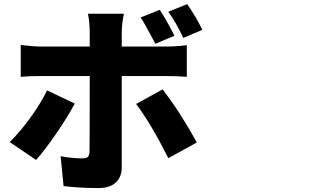

<svg xmlns="http://www.w3.org/2000/svg" viewBox="-20 -868 1540 954"><path d="M985.4 -719.7 890.6 -679.7Q853.5 -758.8 816.4 -809.6L910.2 -847.7Q954.1 -784.2 985.4 -719.7ZM846.7 -690.4 752 -650.4Q697.3 -754.9 678.7 -781.2L773.4 -819.3Q805.7 -771.5 846.7 -690.4ZM213.9 -418.9 351.6 -353.5Q316.4 -287.1 257.8 -202.1Q199.2 -117.2 159.2 -73.2L28.3 -162.1Q79.1 -211.9 130.9 -283.2Q182.6 -354.5 213.9 -418.9ZM800.8 -490.2H585V-36.1Q585 10.7 555.7 38.6Q526.4 66.4 469.7 66.4Q375 66.4 295.9 56.6L281.2 -91.8Q338.9 -81.1 389.6 -81.1Q409.2 -81.1 416.5 -88.4Q423.8 -95.7 424.8 -115.2Q425.8 -143.6 425.8 -490.2H185.5Q122.1 -490.2 83 -486.3V-644.5Q145.5 -636.7 185.5 -636.7H425.8V-704.1Q425.8 -757.8 417 -799.8H595.7Q585 -750 585 -703.1V-636.7H799.8Q858.4 -636.7 908.2 -643.6V-486.3Q862.3 -490.2 800.8 -490.2ZM656.2 -351.6 788.1 -423.8Q876 -309.6 958 -160.2L816.4 -82Q730.5 -252.9 656.2 -351.6Z"/></svg>

Font: Bpmf Zihi Sans Heavy
Style: Heavy
Weight: 900
Foundry: But Ko
Version: Version 1.320